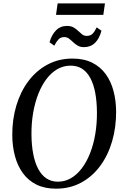

<svg xmlns="http://www.w3.org/2000/svg" viewBox="-20 -1096 724 1126"><path d="M308.5 10.5Q242.5 10.5 194.2 -13.2Q146 -37 114.8 -79.8Q83.5 -122.5 68 -179.5Q52.5 -236.5 52 -302.5Q51.5 -396 76 -477.5Q100.5 -559 147 -620.8Q193.5 -682.5 259 -717.5Q324.5 -752.5 405.5 -752.5Q472 -752.5 520.2 -728.5Q568.5 -704.5 599.5 -662Q630.5 -619.5 645.5 -563.2Q660.5 -507 661 -442.5Q661.5 -349.5 637.5 -267.2Q613.5 -185 567.5 -122.8Q521.5 -60.5 456 -25Q390.5 10.5 308.5 10.5ZM319.5 -30.5Q361 -30.5 396.5 -51.2Q432 -72 460.2 -109.5Q488.5 -147 508.5 -198Q528.5 -249 538.8 -310Q549 -371 548.5 -437.5Q548 -500 538.8 -550Q529.5 -600 510.8 -636.2Q492 -672.5 463 -691.8Q434 -711 394 -711Q352.5 -711 317 -690.8Q281.5 -670.5 253.2 -633.5Q225 -596.5 205 -546Q185 -495.5 174.5 -434.8Q164 -374 164.5 -306.5Q165 -244.5 174.8 -193.5Q184.5 -142.5 203.8 -106Q223 -69.5 252 -50Q281 -30.5 319.5 -30.5ZM472.5 -819.5Q450.5 -819.5 435.5 -828.5Q420.5 -837.5 408.5 -849Q396.5 -860.5 384.5 -869.5Q372.5 -878.5 357 -878.5Q335 -878.5 322.2 -864.2Q309.5 -850 298.5 -828L270.5 -848Q282 -890.5 307.8 -917.2Q333.5 -944 373 -944Q396 -944 411.2 -935.2Q426.5 -926.5 438.2 -915Q450 -903.5 461.5 -894.5Q473 -885.5 488.5 -885.5Q510.5 -885.5 523.2 -898.5Q536 -911.5 547 -935.5L575 -916Q563.5 -871 537.8 -845.2Q512 -819.5 472.5 -819.5ZM318 -1076H595.5L586 -1009H308.5Z"/></svg>

Font: Merriweather 72pt
Style: Italic
Weight: 400
Italic angle: -7.8°
Version: Version 2.101